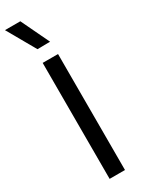

<svg xmlns="http://www.w3.org/2000/svg" viewBox="-259 -1031 796 1061"><g transform="rotate(-30 139.0 -500.5)"><path d="M188 0H90V-740H188ZM184 -821 103 -820 0 -1001H98Z"/></g></svg>

Font: Be Vietnam Pro Variable Thin
Style: Regular
Weight: 100
Designer: Lam Bao, Tony Le, Vietanh Nguyen
Foundry: Yellow Type Foundry
Version: Version 1.002